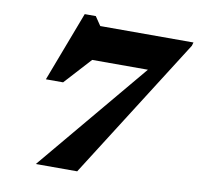

<svg xmlns="http://www.w3.org/2000/svg" viewBox="-82 -837 960 923"><g transform="rotate(10 398.0 -375.0)"><path d="M791.5 -690 353.5 0H151.5L603.5 -540H331.5L212.5 -409.5H128.5L258 -750.5H312L341.5 -707H796.5Z"/></g></svg>

Font: Newsreader 6pt
Style: Bold Italic
Weight: 700
Italic angle: -17°
Designer: Hugues Gentile
Foundry: Production Type
Version: Version 1.003; ttfautohint (v1.8.3)